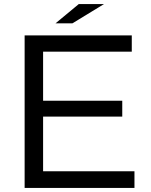

<svg xmlns="http://www.w3.org/2000/svg" viewBox="-20 -899 740 944"><path d="M367.2 -878.9H491.2L335.9 -784.2H252.9ZM101.1 -725.1H627.9V-645H191.9V-403.8H581.1V-325.7H191.9V-57.1H641.1V24.9H101.1Z"/></svg>

Font: BIZ UDPGothic
Style: Regular
Weight: 400
Designer: TypeBank Co., Ltd.
Foundry: Morisawa Inc.
Version: Version 1.051